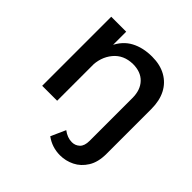

<svg xmlns="http://www.w3.org/2000/svg" viewBox="-191 -690 1044 1044"><g transform="rotate(45 331.5 -168.0)"><path d="M479 -300Q479 -362 445 -397.5Q411 -433 351 -433Q280 -432 239.5 -383Q199 -334 199 -261H167Q167 -360 195 -420Q223 -480 274.5 -507.5Q326 -535 396 -535Q458 -535 502.5 -510Q547 -485 570.5 -439.5Q594 -394 594 -330V15Q594 78 568.5 119Q543 160 503.5 179.5Q464 199 421 199Q359 199 310 163L348 78Q381 103 416 103Q442 103 460.5 85.5Q479 68 479 29ZM85 -531H200V0H85Z"/></g></svg>

Font: Alexandria
Style: Regular
Weight: 400
Designer: Mohamed Gaber
Foundry: Kief Type Foundry
Version: Version 5.100